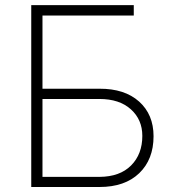

<svg xmlns="http://www.w3.org/2000/svg" viewBox="-20 -748 693 768"><path d="M105 0V-727.5H515.1V-686H149.9V-393.1H377.9Q478.5 -393.6 536.4 -341.8Q594.2 -290 594.2 -203.1Q594.2 -110.4 536.9 -55.2Q479.5 0 377.9 0ZM149.9 -40.5H377.9Q459.5 -41 504.4 -86.2Q549.3 -131.3 549.3 -204.6Q549.3 -269.5 503.4 -310.8Q457.5 -352.1 377.9 -352.1H149.9Z"/></svg>

Font: Inter Extra Light
Style: Regular
Weight: 200
Designer: Rasmus Andersson
Foundry: rsms
Version: Version 4.000;git-3c8e0fc